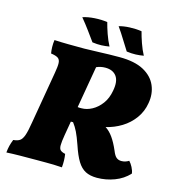

<svg xmlns="http://www.w3.org/2000/svg" viewBox="-124 -966 1004 1082"><g transform="rotate(15 378.0 -424.5)"><path d="M487 -681Q576 -681 628.5 -652.5Q681 -624 701.5 -576.5Q722 -529 712 -473Q704 -423 675 -383Q646 -343 603.5 -317Q561 -291 513 -280Q537 -265 557 -237Q577 -209 596 -165Q607 -137 619 -127.5Q631 -118 648 -118Q661 -118 672.5 -122Q684 -126 691 -131Q702 -120 712 -101Q722 -82 724 -65Q690 -28 640.5 -9.5Q591 9 539 9Q499 9 472 -5Q445 -19 425 -51.5Q405 -84 386 -141Q370 -187 357.5 -212.5Q345 -238 329 -259Q322 -259 316 -259L302 -177Q295 -136 295 -115.5Q295 -95 304 -87Q313 -79 332 -75Q335 -56 335.5 -37Q336 -18 334 3Q306 1 284.5 0.5Q263 0 240.5 0Q218 0 185 0Q130 0 87.5 0.5Q45 1 10 3Q12 -19 16.5 -37Q21 -55 29 -75Q53 -77 66.5 -86Q80 -95 89 -120.5Q98 -146 106 -197L158 -501Q165 -540 164 -560Q163 -580 150.5 -588.5Q138 -597 109 -601Q106 -618 105.5 -638.5Q105 -659 108 -679Q145 -677 190 -676.5Q235 -676 283 -676Q312 -676 369 -678.5Q426 -681 487 -681ZM426 -603Q398 -603 374 -592L332 -348Q338 -347 343.5 -347Q349 -347 354 -347Q385 -347 415.5 -363.5Q446 -380 469.5 -411.5Q493 -443 501 -489Q512 -546 491 -574.5Q470 -603 426 -603ZM518 -722Q499 -751 480 -782.5Q461 -814 437 -848Q463 -856 500 -857.5Q537 -859 569 -854Q576 -826 588.5 -790Q601 -754 617 -724Q595 -720 571 -719Q547 -718 518 -722ZM318 -722Q297 -751 275.5 -780.5Q254 -810 226 -844Q255 -854 295 -856.5Q335 -859 369 -854Q376 -826 388.5 -790Q401 -754 417 -724Q395 -720 371 -719Q347 -718 318 -722Z"/></g></svg>

Font: Vollkorn Black
Style: Italic
Weight: 900
Italic angle: -11°
Designer: Friedrich Althausen
Foundry: Friedrich Althausen
Version: Version 5.000; ttfautohint (v1.8.3)